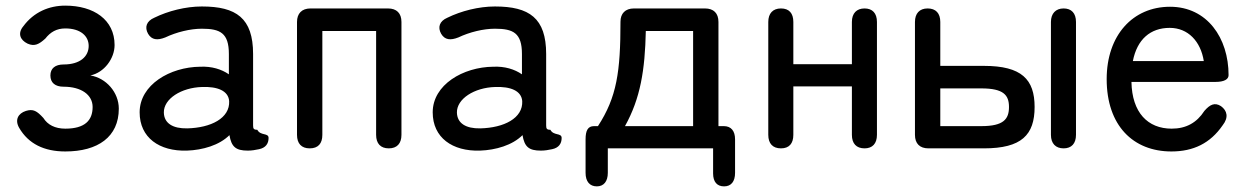

<svg xmlns="http://www.w3.org/2000/svg" viewBox="-20 -527 4432 682"><path d="M212 11C328 11 402 -41 402 -141C402 -199 357 -250 301 -259C350 -269 387 -319 387 -367C387 -457 313 -507 212 -507C154 -507 100 -484 63 -434C42 -409 51 -385 78 -372C103 -361 119 -370 141 -390C159 -413 181 -426 212 -426C266 -426 295 -399 295 -364C295 -326 264 -298 206 -298C176 -298 159 -284 159 -259C159 -233 176 -219 206 -219C269 -219 309 -190 309 -147C309 -99 281 -70 212 -70C175 -70 149 -84 134 -108C111 -133 98 -141 72 -133C44 -124 32 -101 48 -73C81 -16 137 11 212 11Z M644 8C700 6 759 -11 795 -47C802 -6 817 8 860 8C873 8 887 6 900 3C924 -2 934 -17 934 -37C934 -56 905 -44 894 -66C881 -66 879 -70 879 -82V-335C879 -463 819 -504 697 -504C639 -504 577 -488 528 -464C500 -452 493 -430 506 -407C519 -385 539 -383 567 -394C607 -413 656 -425 697 -425C762 -425 793 -410 793 -335V-263C767 -281 732 -292 691 -290C584 -289 476 -226 476 -128C476 -38 546 11 644 8ZM562 -127C561 -176 624 -216 698 -218C752 -220 791 -205 794 -168C797 -107 729 -73 645 -71C594 -70 563 -89 562 -127Z M1080 0C1110 0 1125 -17 1125 -48V-417H1316V-48C1316 -17 1332 0 1361 0C1390 0 1406 -17 1406 -48V-449C1406 -480 1389 -497 1358 -497H1083C1052 -497 1035 -479 1035 -449V-48C1035 -17 1051 0 1080 0Z M1685 8C1741 6 1800 -11 1836 -47C1843 -6 1858 8 1901 8C1914 8 1928 6 1941 3C1965 -2 1975 -17 1975 -37C1975 -56 1946 -44 1935 -66C1922 -66 1920 -70 1920 -82V-335C1920 -463 1860 -504 1738 -504C1680 -504 1618 -488 1569 -464C1541 -452 1534 -430 1547 -407C1560 -385 1580 -383 1608 -394C1648 -413 1697 -425 1738 -425C1803 -425 1834 -410 1834 -335V-263C1808 -281 1773 -292 1732 -290C1625 -289 1517 -226 1517 -128C1517 -38 1587 11 1685 8ZM1603 -127C1602 -176 1665 -216 1739 -218C1793 -220 1832 -205 1835 -168C1838 -107 1770 -73 1686 -71C1635 -70 1604 -89 1603 -127Z M2100 135C2125 135 2139 117 2139 87V0H2513V89C2513 119 2527 135 2552 135C2577 135 2591 118 2591 87V-32C2591 -62 2577 -79 2551 -79H2532V-449C2532 -480 2515 -497 2484 -497H2232C2201 -497 2184 -479 2184 -450C2184 -272 2171 -182 2104 -79H2090C2068 -79 2060 -63 2060 -32V87C2060 118 2075 135 2100 135ZM2200 -79C2255 -178 2271 -278 2274 -417H2442V-79Z M2754 0C2783 0 2798 -17 2798 -48V-220H3006V-48C3006 -17 3022 0 3051 0C3079 0 3095 -17 3095 -48V-449C3095 -480 3079 -497 3051 -497C3023 -497 3006 -480 3006 -449V-299H2798V-449C2798 -480 2783 -497 2754 -497C2725 -497 2709 -479 2709 -449V-48C2709 -17 2725 0 2754 0Z M3278 0H3475C3609 0 3655 -48 3655 -147C3655 -245 3609 -293 3475 -293H3320V-449C3320 -480 3304 -497 3275 -497C3246 -497 3230 -479 3230 -449V-48C3230 -17 3247 0 3278 0ZM3320 -79V-213H3466C3545 -213 3564 -189 3564 -147C3564 -104 3545 -79 3466 -79ZM3713 -48C3713 -17 3730 0 3758 0C3786 0 3802 -17 3802 -48V-449C3802 -480 3786 -497 3758 -497C3730 -497 3713 -479 3713 -449Z M4141 11C4219 11 4279 -18 4323 -82C4345 -110 4339 -134 4317 -150C4295 -164 4278 -156 4258 -133C4231 -91 4193 -70 4142 -70C4057 -70 4001 -127 3999 -236H4297C4328 -236 4344 -245 4344 -260C4344 -392 4268 -503 4136 -503C4004 -503 3911 -402 3911 -246C3911 -81 4005 11 4141 11ZM4004 -310C4019 -387 4066 -428 4135 -428C4200 -428 4245 -380 4256 -310Z"/></svg>

Font: 寒蝉半圆体
Style: Regular
Weight: 400
Designer: Yoshimichi Ohira & Warren
Foundry: ChillType
Version: Version 1.800;Glyphs 3.1.1 (3135)